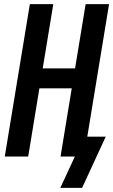

<svg xmlns="http://www.w3.org/2000/svg" viewBox="-20 -755 546 926"><path d="M271 151 341 0H272L326 -329H170L116 0H3L124 -735H237L186 -425H342L393 -735H506L401 -96H490L376 151Z"/></svg>

Font: Iosevka Custom
Style: Bold Italic
Weight: 700
Italic angle: -9°
Designer: Belleve Invis
Foundry: Belleve Invis
Version: Version 30.3.1; ttfautohint (v1.8.3)